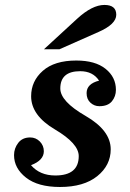

<svg xmlns="http://www.w3.org/2000/svg" viewBox="-20 -744 526 774"><path d="M221.7 9.8Q132.8 9.8 84.7 -28.1Q36.6 -65.9 36.6 -118.7Q36.6 -146 53.5 -168Q70.3 -189.9 101.6 -189.9Q124.5 -189.9 140.6 -173.6Q156.7 -157.2 156.7 -134.3Q156.7 -97.7 105 -78.1Q140.6 -36.6 203.1 -36.6Q297.4 -36.6 297.4 -114.7Q297.4 -165.5 201.4 -222.2Q105.5 -278.8 105.5 -356Q105.5 -417 152.6 -458.5Q199.7 -500 287.6 -500Q363.8 -500 405.5 -466.6Q447.3 -433.1 447.3 -381.8Q447.3 -355.5 431.2 -335.7Q415 -315.9 380.4 -315.9Q359.9 -315.9 344.5 -330.1Q329.1 -344.2 329.1 -368.7Q329.1 -406.2 379.4 -418.9Q354.5 -457 303.2 -457Q223.1 -457 223.1 -387.2Q223.1 -335.4 324.7 -276.9Q426.3 -218.3 426.3 -142.1Q426.3 -77.6 372.1 -33.9Q317.9 9.8 221.7 9.8ZM219.7 -545.4H157.2L291 -668.5Q351.6 -724.1 400.9 -724.1Q448.7 -724.1 448.7 -684.6Q448.7 -646.5 377.4 -615.2Z"/></svg>

Font: Munson
Style: Bold Italic
Weight: 700
Italic angle: -12°
Designer: Paul James MIller
Foundry: High-Logic / Made with FontCreator
Version: Version 2.10;May 5, 2019;FontCreator 11.5.0.2430 64-bit